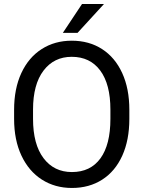

<svg xmlns="http://www.w3.org/2000/svg" viewBox="-20 -923 712 953"><path d="M365 -760H292L387 -903H496ZM337 10Q253 10 188 -31.5Q123 -73 86.5 -150.5Q50 -228 50 -333V-378Q50 -483 86 -560.5Q122 -638 187 -679.5Q252 -721 336 -721Q422 -721 486.5 -679.5Q551 -638 586.5 -560.5Q622 -483 622 -378V-333Q622 -228 587 -150.5Q552 -73 487.5 -31.5Q423 10 337 10ZM336 -641Q248 -641 196 -572.5Q144 -504 144 -379V-333Q144 -207 196 -138Q248 -69 337 -69Q429 -69 478.5 -137Q528 -205 528 -333V-379Q528 -505 477.5 -573Q427 -641 336 -641Z"/></svg>

Font: Freesentation 5 Medium
Style: Regular
Weight: 500
Designer: glyphs from Roboto by Christian Robertson / Hangul glyphs from Noto Sans CJK(Source Han Sans) by Jang Soo-young and Kang
Foundry: PT&
Version: Version 2.001